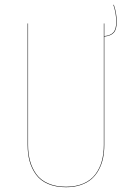

<svg xmlns="http://www.w3.org/2000/svg" viewBox="-20 -779 555 808"><path d="M459 -758.8Q471.2 -723.1 471.2 -687Q471.2 -654.8 458.7 -641.4Q446.3 -627.9 418.9 -625V-168.9Q418.9 -139.2 413.6 -113.5Q408.2 -87.9 396 -64.9Q383.8 -42 365.5 -25.9Q347.2 -9.8 319.8 -0.5Q292.5 8.8 257.8 8.8Q214.4 8.8 182.1 -5.1Q149.9 -19 131.6 -44.2Q113.3 -69.3 104.7 -100.3Q96.2 -131.3 96.2 -168.9V-680.2H98.1V-168.9Q98.1 -131.8 106.7 -101.1Q115.2 -70.3 133.1 -45.7Q150.9 -21 182.9 -7.1Q214.8 6.8 257.8 6.8Q300.3 6.8 331.8 -7.1Q363.3 -21 381.6 -45.7Q399.9 -70.3 408.4 -101.1Q417 -131.8 417 -168.9V-680.2H418.9V-627Q444.8 -629.4 457 -642.6Q469.2 -655.8 469.2 -687Q469.2 -723.1 457 -758.8Z"/></svg>

Font: Fira Sans Compressed Two
Style: Regular
Weight: 100
Width: 1
Designer: Carrois Corporate & Edenspiekermann AG
Foundry: Carrois Corporate GbR & Edenspiekermann AG
Version: Version 4.203;PS 004.203;hotconv 1.0.88;makeotf.lib2.5.64775